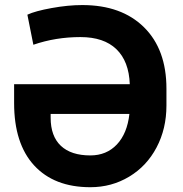

<svg xmlns="http://www.w3.org/2000/svg" viewBox="-20 -741 735 770"><path d="M342.3 9.8Q197.3 9.8 116.9 -77.6Q36.6 -165 36.6 -327.6V-403.3H500.5Q497.1 -495.1 446.8 -543.7Q396.5 -592.3 302.7 -592.3Q203.1 -592.3 113.8 -561.5L89.8 -682.1Q121.1 -696.8 187 -708.7Q252.9 -720.7 310.1 -720.7Q467.3 -720.7 557.4 -631.8Q647.5 -543 647.5 -385.3V-317.9Q647.5 -224.6 607.9 -149.7Q568.4 -74.7 498 -32.5Q427.7 9.8 342.3 9.8ZM342.3 -117.7Q407.2 -117.7 448.7 -161.6Q490.2 -205.6 499 -284.2H183.1V-269Q183.1 -194.8 224.1 -156.2Q265.1 -117.7 342.3 -117.7Z"/></svg>

Font: Roboto
Style: Bold
Weight: 700
Designer: Google
Version: Version 2.134; 2016; ttfautohint (v1.6)